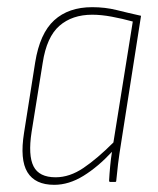

<svg xmlns="http://www.w3.org/2000/svg" viewBox="-20 -507 440 535"><path d="M131 8Q78 8 56.5 -27Q35 -62 47 -137L78 -333Q91 -414 131 -450.5Q171 -487 237 -487Q273 -487 305 -479Q337 -471 373 -463L318 -112Q312 -75 309 -50.5Q306 -26 304 -4Q304 0 301 0H287Q284 0 284 -4Q285 -23 287 -44Q289 -65 292 -84Q253 -42 212.5 -17Q172 8 131 8ZM135 -13Q174 -13 212.5 -39Q251 -65 296 -110L350 -447Q321 -455 291.5 -460.5Q262 -466 237 -466Q181 -466 145.5 -435Q110 -404 99 -332L68 -139Q58 -74 73.5 -43.5Q89 -13 135 -13Z"/></svg>

Font: Sofia Sans Condensed Thin
Style: Italic
Weight: 250
Italic angle: -9°
Version: Version 4.100